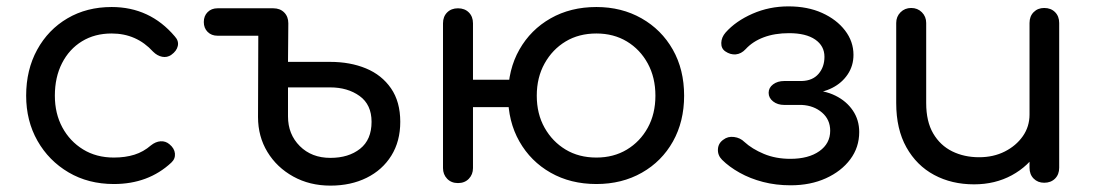

<svg xmlns="http://www.w3.org/2000/svg" viewBox="-20 -573 3431 602"><path d="M337 4Q257 4 195 -32.5Q133 -69 97.5 -131.5Q62 -194 62 -273Q62 -354 96.5 -417Q131 -480 191.5 -515.5Q252 -551 330 -551Q390 -551 439.5 -528Q489 -505 528 -459Q541 -445 537.5 -429Q534 -413 517 -401Q504 -392 488.5 -395Q473 -398 460 -411Q408 -468 330 -468Q277 -468 237 -443.5Q197 -419 174.5 -375Q152 -331 152 -273Q152 -217 175.5 -173.5Q199 -130 240.5 -104.5Q282 -79 337 -79Q373 -79 401.5 -88Q430 -97 453 -117Q468 -129 483.5 -130Q499 -131 511 -121Q527 -108 528.5 -91.5Q530 -75 517 -63Q445 4 337 4Z M1016 9Q951 9 899.5 -19.5Q848 -48 818.5 -96.5Q789 -145 789 -206L790 -501Q792 -521 805 -534Q818 -547 837 -547Q858 -547 871 -534Q884 -521 884 -500L883 -379H1015Q1078 -379 1127.5 -358.5Q1177 -338 1206 -296Q1235 -254 1235 -191Q1235 -130 1207 -85Q1179 -40 1129.5 -15.5Q1080 9 1016 9ZM1016 -78Q1073 -78 1109 -106.5Q1145 -135 1145 -191Q1145 -245 1107.5 -272Q1070 -299 1015 -299H883V-208Q883 -152 920 -115Q957 -78 1016 -78ZM662 -461Q643 -461 631 -473Q619 -485 619 -504Q619 -523 631 -535Q643 -547 662 -547H837V-461Z M1416 1Q1395 1 1382 -12.5Q1369 -26 1369 -46V-500Q1369 -521 1382 -534Q1395 -547 1416 -547Q1437 -547 1450 -534Q1463 -521 1463 -500V-46Q1463 -26 1450 -12.5Q1437 1 1416 1ZM1450 -237Q1431 -237 1419 -248.5Q1407 -260 1407 -280Q1407 -299 1419 -311Q1431 -323 1450 -323H1599Q1618 -323 1630 -311Q1642 -299 1642 -280Q1642 -260 1630 -248.5Q1618 -237 1599 -237ZM1850 4Q1769 4 1706.5 -31.5Q1644 -67 1608.5 -129.5Q1573 -192 1573 -273Q1573 -355 1608.5 -417.5Q1644 -480 1706.5 -515.5Q1769 -551 1850 -551Q1929 -551 1991.5 -515.5Q2054 -480 2089.5 -417.5Q2125 -355 2125 -273Q2125 -192 2090 -129.5Q2055 -67 1992.5 -31.5Q1930 4 1850 4ZM1850 -79Q1904 -79 1945.5 -104Q1987 -129 2011 -172.5Q2035 -216 2035 -273Q2035 -330 2011 -374Q1987 -418 1945.5 -443Q1904 -468 1850 -468Q1795 -468 1753.5 -443Q1712 -418 1687.5 -374Q1663 -330 1663 -273Q1663 -216 1687.5 -172.5Q1712 -129 1753.5 -104Q1795 -79 1850 -79Z M2459 8Q2413 8 2372.5 -2.5Q2332 -13 2299 -31.5Q2266 -50 2244 -72Q2230 -86 2231 -105Q2232 -124 2248 -135Q2262 -146 2281.5 -143.5Q2301 -141 2314 -128Q2338 -106 2375 -90.5Q2412 -75 2458 -75Q2515 -75 2549 -99Q2583 -123 2583 -163Q2583 -198 2557.5 -220Q2532 -242 2494 -244H2439Q2418 -244 2404 -255Q2390 -266 2390 -282Q2390 -298 2404 -308.5Q2418 -319 2439 -319H2494Q2528 -320 2546.5 -341.5Q2565 -363 2565 -395Q2565 -429 2536 -449Q2507 -469 2454 -469Q2409 -469 2374.5 -456Q2340 -443 2318 -419Q2304 -404 2287 -402.5Q2270 -401 2254 -412Q2241 -421 2241.5 -438.5Q2242 -456 2255 -471Q2287 -507 2339.5 -530Q2392 -553 2452 -553Q2512 -553 2557.5 -532.5Q2603 -512 2629.5 -477.5Q2656 -443 2656 -401Q2656 -367 2638 -340Q2620 -313 2589.5 -297.5Q2559 -282 2523 -281V-290Q2565 -290 2599.5 -273Q2634 -256 2654 -226.5Q2674 -197 2674 -159Q2674 -111 2646 -73.5Q2618 -36 2569.5 -14Q2521 8 2459 8Z M3034 5Q2964 5 2909 -24.5Q2854 -54 2822 -111Q2790 -168 2790 -250V-501Q2790 -521 2803.5 -534.5Q2817 -548 2837 -548Q2857 -548 2870.5 -534.5Q2884 -521 2884 -501V-250Q2884 -192 2906 -154.5Q2928 -117 2965.5 -98.5Q3003 -80 3050 -80Q3095 -80 3130.5 -98Q3166 -116 3187 -146Q3208 -176 3208 -214H3268Q3267 -152 3236 -102Q3205 -52 3152.5 -23.5Q3100 5 3034 5ZM3254 0Q3234 0 3221 -13Q3208 -26 3208 -47V-501Q3208 -522 3221 -535Q3234 -548 3254 -548Q3275 -548 3288 -535Q3301 -522 3301 -501V-47Q3301 -26 3288 -13Q3275 0 3254 0Z"/></svg>

Font: Comfortaa SemiBold
Style: Regular
Weight: 600
Designer: Johan Aakerlund
Foundry: Johan Aakerlund
Version: Version 3.104; ttfautohint (v1.8.1.43-b0c9)